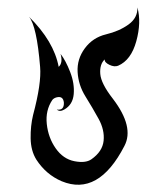

<svg xmlns="http://www.w3.org/2000/svg" viewBox="-20 -480 440 517"><path d="M350 -460Q361 -420 347 -369Q333 -318 298 -303Q288 -299 274.5 -305.5Q261 -312 262 -320Q248 -307 250 -281Q252 -255 284 -214Q342 -138 315 -87Q245 49 146 8Q104 -10 78 -50Q63 -74 62.5 -107.5Q62 -141 69 -170Q92 -256 88 -300Q79 -410 58 -435Q125 -369 138 -300Q150 -311 143 -335Q157 -317 169 -286Q181 -255 178.5 -226.5Q176 -198 153 -185Q141 -178 133 -185Q153 -182 152 -204Q150 -222 133 -218Q125 -216 121 -211Q102 -183 106 -146Q110 -109 130 -80.5Q150 -52 180 -46Q210 -40 226 -51Q256 -72 259 -101Q262 -130 245.5 -160Q229 -190 210 -220.5Q191 -251 189 -286Q187 -321 208.5 -350Q230 -379 265.5 -387.5Q301 -396 326 -414Q351 -432 350 -460Z"/></svg>

Font: SOV_mook
Style: Book
Weight: 400
Version: Version 1.00